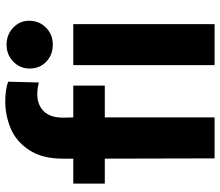

<svg xmlns="http://www.w3.org/2000/svg" viewBox="-73 -764 837 731"><g transform="rotate(-90 345.5 -398.5)"><path d="M325 -797Q369 -797 400 -786L397 -669Q375 -675 352 -675Q312 -675 287.5 -650.5Q263 -626 263 -575L264 -538H385V-418H264V0H108L107 -418H12V-538H107V-578Q107 -657 140 -706.5Q173 -756 222.5 -776.5Q272 -797 325 -797ZM463 -538H619V0H463ZM450 -704Q450 -741 476.5 -766.5Q503 -792 541 -792Q579 -792 605.5 -767Q632 -742 632 -706Q632 -668 606 -642Q580 -616 541 -616Q502 -616 476 -641Q450 -666 450 -704Z"/></g></svg>

Font: Chess Sans
Style: Bold
Weight: 700
Designer: Wolf Bōese
Foundry: Wolf Bōese
Version: Version 7.223